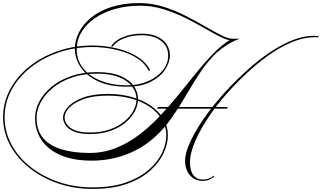

<svg xmlns="http://www.w3.org/2000/svg" viewBox="-34 -971 2093 1249"><path d="M987 -264 993 -275H1445V-264ZM2039 -736 2036 -728Q2033 -729 2029 -729Q2025 -729 2013 -729Q1904 -729 1771.5 -649.5Q1639 -570 1488 -413Q1403 -324 1338.5 -232Q1274 -140 1238 -58Q1202 24 1202 84Q1202 139 1223.5 168Q1245 197 1286 197Q1327 197 1358 171V179Q1327 206 1285 206Q1234 206 1202 169.5Q1170 133 1170 74Q1170 31 1196 -31Q1222 -93 1269 -165.5Q1316 -238 1379.5 -314Q1443 -390 1517 -461Q1654 -595 1780 -666.5Q1906 -738 2005 -738Q2008 -738 2006.5 -738Q2005 -738 2010 -738Q2015 -738 2039 -736ZM699 -668H688Q710 -706 765 -729Q820 -752 888 -752Q950 -752 990.5 -732.5Q1031 -713 1051 -681Q1071 -649 1071 -612Q1071 -564 1039 -516.5Q1007 -469 945 -438Q883 -407 792 -407Q679 -407 603.5 -442.5Q528 -478 490.5 -534.5Q453 -591 453 -654Q453 -708 479.5 -760.5Q506 -813 559 -856.5Q612 -900 690.5 -925.5Q769 -951 872 -951Q952 -951 1027.5 -927.5Q1103 -904 1172 -869Q1241 -834 1300 -799.5Q1359 -765 1405.5 -741.5Q1452 -718 1482 -719V-708Q1449 -707 1402.5 -730Q1356 -753 1298 -786.5Q1240 -820 1172 -854Q1104 -888 1029.5 -911Q955 -934 877 -934Q789 -934 714 -912.5Q639 -891 583 -852.5Q527 -814 496 -762Q465 -710 465 -649Q465 -580 506.5 -527.5Q548 -475 622 -445.5Q696 -416 793 -416Q867 -416 927.5 -442Q988 -468 1024 -512Q1060 -556 1060 -610Q1060 -670 1013 -706Q966 -742 888 -742Q824 -742 773.5 -722Q723 -702 699 -668ZM568 248Q696 248 787 215.5Q878 183 936 131.5Q994 80 1021 21.5Q1048 -37 1048 -90Q1048 -146 1019.5 -193.5Q991 -241 940 -276Q889 -311 819.5 -330Q750 -349 667 -349Q572 -349 509.5 -326Q447 -303 416.5 -270.5Q386 -238 386 -208Q386 -184 402 -161Q418 -138 454 -123.5Q490 -109 551 -109Q623 -109 679 -128.5Q735 -148 774 -180Q813 -212 833.5 -250.5Q854 -289 854 -326Q854 -369 826.5 -407Q799 -445 742 -468.5Q685 -492 596 -492Q506 -492 434 -467Q362 -442 310.5 -400Q259 -358 231.5 -306.5Q204 -255 204 -203Q204 -123 246.5 -73Q289 -23 366.5 0.5Q444 24 548 24Q638 24 718 -7.5Q798 -39 869.5 -93Q941 -147 1004.5 -214.5Q1068 -282 1126.5 -353.5Q1185 -425 1238 -491.5Q1291 -558 1342 -611Q1377 -648 1409.5 -674.5Q1442 -701 1474 -719H1526Q1502 -712 1470 -694.5Q1438 -677 1406.5 -653.5Q1375 -630 1350 -603Q1299 -548 1255.5 -480Q1212 -412 1170 -340.5Q1128 -269 1081.5 -202.5Q1035 -136 978 -84Q895 -7 788.5 33.5Q682 74 563 74Q441 74 358.5 37.5Q276 1 235 -61.5Q194 -124 194 -203Q194 -259 222.5 -312Q251 -365 303.5 -408Q356 -451 430.5 -476.5Q505 -502 596 -502Q690 -502 749 -477Q808 -452 836 -412Q864 -372 864 -326Q864 -287 843 -247Q822 -207 782 -173.5Q742 -140 684 -119.5Q626 -99 551 -99Q487 -99 448.5 -115Q410 -131 393 -156Q376 -181 376 -207Q376 -240 408 -275.5Q440 -311 505 -335.5Q570 -360 668 -360Q752 -360 823 -340Q894 -320 947 -283.5Q1000 -247 1029 -198Q1058 -149 1058 -90Q1058 -35 1030 25.5Q1002 86 943 139Q884 192 791.5 225Q699 258 569 258Q448 258 342.5 221.5Q237 185 157 121Q77 57 31.5 -27.5Q-14 -112 -14 -208Q-14 -304 31.5 -389Q77 -474 157 -538Q237 -602 342.5 -638.5Q448 -675 568 -675Q622 -675 679.5 -665.5Q737 -656 789.5 -636.5Q842 -617 882 -586.5Q922 -556 943 -514L933 -511Q913 -552 874 -581Q835 -610 784 -628.5Q733 -647 677.5 -656Q622 -665 568 -665Q450 -665 346.5 -629.5Q243 -594 164 -531Q85 -468 40.5 -385.5Q-4 -303 -4 -208Q-4 -114 40.5 -31Q85 52 164 114.5Q243 177 346.5 212.5Q450 248 568 248Z"/></svg>

Font: Ballet 24pt
Style: Regular
Weight: 400
Designer: Maximiliano R. Sproviero
Foundry: Omnibus-Type
Version: Version 1.100